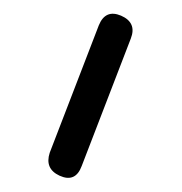

<svg xmlns="http://www.w3.org/2000/svg" viewBox="-20 -746 261 276"><path d="M65.5 -493.5Q44 -503.5 51.5 -526.5L122 -709.5Q131.5 -733 154 -723.5Q165.5 -718.5 169 -710.2Q172.5 -702 168 -690.5L97.5 -507.5Q88.5 -483 65.5 -493.5Z"/></svg>

Font: Jura Light
Style: Regular
Weight: 400
Version: Version 5.106